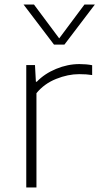

<svg xmlns="http://www.w3.org/2000/svg" viewBox="-20 -828 439 848"><path d="M96 -540.5H134.5L138.5 -467H142.5Q176.5 -502.5 227.8 -523.8Q279 -545 330.5 -545Q361.5 -545 387 -540V-496.5Q363 -500.5 329.5 -500.5Q280.5 -500.5 228 -479.5Q175.5 -458.5 141 -416.5V0H96ZM353 -808H399L264.5 -631H218.5L84 -808H130L241.5 -658.5Z"/></svg>

Font: Encode Sans Expanded ExtraLight
Style: Regular
Weight: 275
Width: 7
Designer: Multiple Designers
Foundry: Impallari Type
Version: Version 2.000